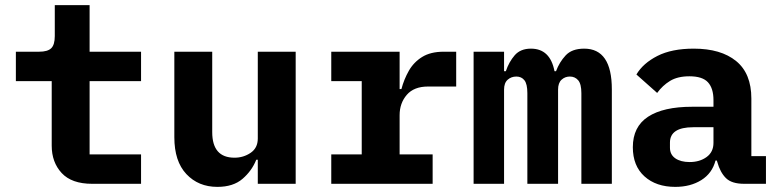

<svg xmlns="http://www.w3.org/2000/svg" viewBox="-20 -718 3040 750"><path d="M340 0Q260 0 221 -42Q182 -84 182 -149V-401H42V-516H133Q166 -516 180 -529.5Q194 -543 194 -577V-698H330V-516H531V-401H330V-115H531V0Z M987 -94H981Q964 -51 927.5 -19.5Q891 12 829 12Q755 12 708 -38Q661 -88 661 -182V-516H809V-202Q809 -102 896 -102Q931 -102 959 -121Q987 -140 987 -177V-516H1135V0H987Z M1274 -115H1393V-401H1274V-516H1541V-370H1548Q1558 -408 1577 -441.5Q1596 -475 1629 -495.5Q1662 -516 1713 -516H1762V-380H1652Q1597 -380 1569 -347.5Q1541 -315 1541 -268V-115H1670V0H1274Z M1830 0V-516H1949V-440H1956Q1968 -476 1990.5 -502Q2013 -528 2054 -528Q2129 -528 2146 -440H2152Q2165 -475 2189.5 -501.5Q2214 -528 2262 -528Q2370 -528 2370 -369V0H2251V-354Q2251 -390 2238.5 -404.5Q2226 -419 2206 -419Q2187 -419 2173.5 -406.5Q2160 -394 2160 -368V0H2040V-354Q2040 -390 2028.5 -404.5Q2017 -419 1997 -419Q1977 -419 1963 -406.5Q1949 -394 1949 -368V0Z M2887 0Q2838 0 2815.5 -22.5Q2793 -45 2782 -85L2780 -91H2775Q2762 -41 2719.5 -14.5Q2677 12 2618 12Q2543 12 2497.5 -29Q2452 -70 2452 -143Q2452 -223 2511.5 -262Q2571 -301 2684 -301H2767V-327Q2767 -373 2745.5 -396.5Q2724 -420 2673 -420Q2627 -420 2597.5 -402Q2568 -384 2547 -355L2466 -427Q2492 -471 2548 -499.5Q2604 -528 2690 -528Q2796 -528 2855.5 -479.5Q2915 -431 2915 -333V-108H2972V0ZM2674 -85Q2713 -85 2740 -104.5Q2767 -124 2767 -160V-221H2688Q2597 -221 2597 -161V-141Q2597 -114 2618 -99.5Q2639 -85 2674 -85Z"/></svg>

Font: Lilex Nerd Font
Style: Bold
Weight: 700
Designer: Mike Abbink, Paul van der Laan, Pieter van Rosmalen, Mikhael Khrustik
Foundry: Mikhael Khrustik
Version: Version 2.400; ttfautohint (v1.8.4.7-5d5b);Nerd Fonts 3.3.0